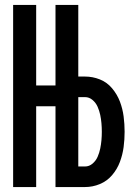

<svg xmlns="http://www.w3.org/2000/svg" viewBox="-20 -755 540 775"><path d="M33 0H126V-326H204V0H323Q354 0 383 -12Q412 -24 432.5 -48Q453 -72 464 -101.5Q475 -131 479 -161.5Q483 -192 483 -223Q483 -254 479 -285Q475 -316 464 -345Q453 -374 432.5 -398.5Q412 -423 383 -434.5Q354 -446 323 -446H296V-735H204V-410H126V-735H33ZM296 -83V-363H323Q340 -363 353.5 -351.5Q367 -340 374 -324Q381 -308 384.5 -291.5Q388 -275 389.5 -257.5Q391 -240 391 -223Q391 -206 389.5 -189Q388 -172 384.5 -155Q381 -138 374 -122Q367 -106 353.5 -94.5Q340 -83 323 -83Z"/></svg>

Font: Iosevka SS08 Medium
Style: Regular
Weight: 500
Monospace: yes
Designer: Belleve Invis
Foundry: Belleve Invis
Version: Version 3.4.3; ttfautohint (v1.8.3)